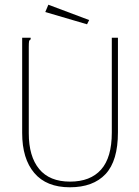

<svg xmlns="http://www.w3.org/2000/svg" viewBox="-20 -783 590 814"><path d="M276 11Q177 11 125.5 -49.5Q74 -110 74 -219V-623H110V-616Q104 -613 103 -606.5Q102 -600 102 -584V-218Q102 -120 146 -66.5Q190 -13 277 -13Q363 -13 408.5 -64Q454 -115 454 -221V-623H480V-222Q480 -101 427.5 -45Q375 11 276 11ZM349 -680 172 -732 185 -763 358 -698Z"/></svg>

Font: Inconsolata SemiExpanded ExtraLight
Style: Regular
Weight: 200
Width: 6
Monospace: yes
Designer: Raph Levien, Cyreal, Brenton Simpson
Foundry: Raph Levien, Cyreal, Google
Version: Version 3.001; ttfautohint (v1.8.2.53-6de2)